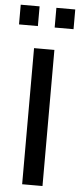

<svg xmlns="http://www.w3.org/2000/svg" viewBox="-58 -881 381 912"><g transform="rotate(5 132.5 -424.5)"><path d="M3 0ZM84 -649H181V0H84ZM3 -849H93V-755H3ZM173 -849H263V-755H173Z"/></g></svg>

Font: Play
Style: Regular
Weight: 400
Designer: Jonas Hecksher (Cyrillic expansion: Cyreal)
Foundry: Jonas Hecksher, Playtype, e-types AS
Version: Version 2.101; ttfautohint (v1.5.65-e2d9)